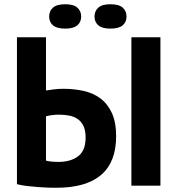

<svg xmlns="http://www.w3.org/2000/svg" viewBox="-20 -876 838 906"><path d="M60 0ZM600 -700H737V0H600ZM60 -700H197V-449Q208 -451 232 -454Q256 -457 279 -457Q329 -457 374.5 -447Q420 -437 454 -411.5Q488 -386 508 -342.5Q528 -299 528 -233Q528 -111 457 -50.5Q386 10 246 10Q232 10 210 9.5Q188 9 162.5 7Q137 5 110 2Q83 -1 60 -7ZM256 -112Q313 -112 348.5 -138.5Q384 -165 384 -227Q384 -260 374 -281Q364 -302 347 -314Q330 -326 307 -330.5Q284 -335 257 -335Q243 -335 224 -332.5Q205 -330 197 -327V-118Q208 -115 223.5 -113.5Q239 -112 256 -112ZM212 -798Q212 -824 230 -840Q248 -856 288 -856Q327 -856 345 -840Q363 -824 363 -798Q363 -772 345 -756.5Q327 -741 288 -741Q248 -741 230 -756.5Q212 -772 212 -798ZM426 -798Q426 -824 444 -840Q462 -856 501 -856Q541 -856 559 -840Q577 -824 577 -798Q577 -772 559 -756.5Q541 -741 501 -741Q462 -741 444 -756.5Q426 -772 426 -798Z"/></svg>

Font: PT Sans
Style: Bold
Weight: 700
Version: Version 2.003W OFL; ttfautohint (v1.6)